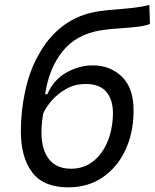

<svg xmlns="http://www.w3.org/2000/svg" viewBox="-20 -762 638 791"><path d="M261.2 9.8Q158.7 9.8 112.3 -52.2Q65.9 -114.3 65.9 -221.7Q65.9 -304.7 84.2 -388.9Q102.5 -473.1 140.1 -538.1Q179.7 -610.8 242.4 -657.5Q305.2 -704.1 391.1 -716.3Q418.9 -720.2 455.3 -722.9Q491.7 -725.6 528.8 -729.7Q565.9 -733.9 595.2 -741.7L597.7 -663.1Q576.2 -654.8 539.8 -650.9Q503.4 -647 464.6 -644.5Q425.8 -642.1 396.5 -637.2Q294.4 -621.1 238 -550.8Q181.6 -480.5 166 -374L174.8 -373.5Q201.7 -434.6 254.4 -463.6Q307.1 -492.7 361.8 -492.7Q435.5 -492.7 483.9 -444.3Q532.2 -396 530.3 -299.8Q528.8 -210.4 495.1 -140.6Q461.4 -70.8 401.6 -30.5Q341.8 9.8 261.2 9.8ZM272.5 -66.9Q324.2 -66.9 362.3 -96.2Q400.4 -125.5 422.1 -176.3Q443.8 -227.1 445.3 -291.5Q446.3 -349.6 418.7 -382.8Q391.1 -416 333 -416Q288.6 -416 252.7 -395.8Q216.8 -375.5 192.4 -346.9Q168 -318.4 157.7 -293.5Q139.2 -182.6 169.7 -124.8Q200.2 -66.9 272.5 -66.9Z"/></svg>

Font: Cascadia Mono PL SemiLight
Style: Italic
Weight: 350
Italic angle: -10°
Monospace: yes
Designer: Aaron Bell
Foundry: Saja Typeworks
Version: Version 2404.023; ttfautohint (v1.8.4)